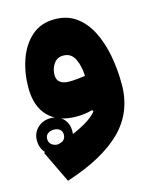

<svg xmlns="http://www.w3.org/2000/svg" viewBox="-109 -520 690 864"><g transform="rotate(-15 235.5 -88.0)"><path d="M96.2 -22Q131.3 -22 153.8 0.5Q176.3 22.9 176.3 59.1Q176.3 94.7 153.6 119.6Q130.9 144.5 96.2 144.5Q58.6 144.5 34.9 120.6Q11.2 96.7 11.2 59.1Q11.2 24.4 35.6 1.2Q60.1 -22 96.2 -22ZM97.2 31.7Q79.6 31.7 68.6 40.5Q57.6 49.3 57.6 64.9Q57.6 81.1 69.1 90.8Q80.6 100.6 97.2 100.6Q113.8 100.6 124.5 90.6Q135.3 80.6 135.3 64.9Q135.3 49.3 124.8 40.5Q114.3 31.7 97.2 31.7ZM291 -1.5 286.6 -8.8Q270.5 -3.9 251.2 -1.2Q231.9 1.5 213.4 1.5Q127.9 1.5 81.8 -45.4Q35.6 -92.3 35.6 -180.2Q35.6 -249 56.9 -310.1Q78.1 -371.1 121.1 -409.2Q164.1 -447.3 229 -447.3Q286.6 -447.3 327.6 -418Q368.7 -388.7 394.8 -337.9Q420.9 -287.1 433.3 -222.4Q445.8 -157.7 445.8 -86.4Q445.8 42.5 359.4 128.7Q272.9 214.8 99.6 270.5L27.8 121.1Q87.9 106.4 141.4 86.7Q194.8 66.9 234.1 44.2Q273.4 21.5 291 -1.5ZM295.4 -165.5Q294.4 -209.5 278.1 -244.4Q261.7 -279.3 224.1 -279.3Q195.8 -279.3 179.9 -256.6Q164.1 -233.9 164.1 -205.1Q164.1 -181.2 179.2 -170.2Q194.3 -159.2 220.2 -159.2Q239.7 -159.2 258.5 -161.1Q277.3 -163.1 295.4 -165.5Z"/></g></svg>

Font: Estedad-FD ExtraBold
Style: Regular
Weight: 800
Designer: Amin Abedi
Version: Version 7.3